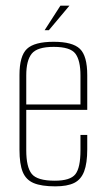

<svg xmlns="http://www.w3.org/2000/svg" viewBox="-20 -651 373 680"><path d="M176 9Q127 9 99.5 -2.5Q72 -14 60.5 -42Q49 -70 49 -121V-385Q49 -453 75.5 -478Q102 -503 170 -503Q237 -503 263 -478Q289 -453 289 -385V-262H73V-119Q73 -59 92.5 -35Q112 -11 174 -11Q229 -11 247 -34Q265 -57 265 -119V-173H289V-122Q289 -73 278 -44Q267 -15 242.5 -3Q218 9 176 9ZM73 -281H265V-384Q265 -437 247 -461Q229 -485 170 -485Q112 -485 92.5 -461Q73 -437 73 -384ZM138 -544 194 -631H226L153 -544Z"/></svg>

Font: Alumni Sans Thin
Style: Regular
Weight: 100
Designer: Robert E. Leuschke
Foundry: Robert E. Leuschke
Version: Version 1.018